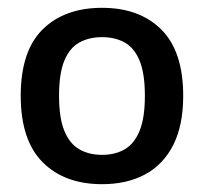

<svg xmlns="http://www.w3.org/2000/svg" viewBox="-20 -768 522 491"><path d="M241 -297Q145 -297 89 -353.2Q33 -409.5 33 -523Q33 -637.5 89 -692.8Q145 -748 241 -748Q337 -748 392.8 -692.2Q448.5 -636.5 448.5 -523Q448.5 -447.5 423.2 -397.5Q398 -347.5 351.5 -322.2Q305 -297 241 -297ZM241 -372Q274.5 -372 299 -386.2Q323.5 -400.5 337 -433.5Q350.5 -466.5 350.5 -523Q350.5 -580 337 -612.8Q323.5 -645.5 299 -659.2Q274.5 -673 241 -673Q207.5 -673 182.8 -659.2Q158 -645.5 144.5 -612.8Q131 -580 131 -523Q131 -466.5 144.5 -433.5Q158 -400.5 182.8 -386.2Q207.5 -372 241 -372Z"/></svg>

Font: Encode Sans Condensed Thin Medium
Style: Regular
Weight: 500
Version: Version 3.002